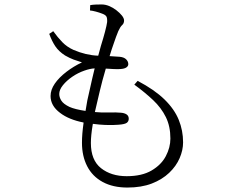

<svg xmlns="http://www.w3.org/2000/svg" viewBox="-20 -798 1040 862"><path d="M384 -751 385 -775Q397 -777 410 -777.5Q423 -778 436 -778Q453 -778 470 -771Q487 -764 502.5 -752Q518 -740 527.5 -728Q537 -716 537 -706Q537 -693 528.5 -685.5Q520 -678 511 -658Q501 -634 490 -601Q482 -579 472 -546Q496 -545 518 -543Q537 -541 546.5 -531.5Q556 -522 556 -510Q556 -501 547 -495Q538 -489 520 -488Q510 -487 490 -488Q472 -489 455 -490Q448 -467 440 -437Q428 -391 416 -338Q411 -316 406 -295Q438 -292 465 -293Q504 -294 522 -292Q538 -291 548 -284.5Q558 -278 558 -265Q558 -253 549 -246.5Q540 -240 512 -238Q492 -236 453 -237Q427 -238 397 -242Q396 -239 396 -237Q388 -189 388 -156Q388 -79 433.5 -43Q479 -7 549 -7Q617 -7 660.5 -32.5Q704 -58 724.5 -97Q745 -136 745 -176Q745 -231 724.5 -272.5Q704 -314 667.5 -348.5Q631 -383 583 -418L598 -435Q674 -395 718.5 -351.5Q763 -308 782.5 -260Q802 -212 802 -159Q802 -124 786.5 -88Q771 -52 739.5 -22Q708 8 661.5 26Q615 44 552 44Q487 44 441 19Q395 -6 371.5 -51.5Q348 -97 348 -157Q348 -196 355 -245Q355 -247 355 -248Q289 -261 250 -291Q207 -323 207 -367Q207 -395 226 -422.5Q245 -450 277.5 -475Q310 -500 348 -518Q328 -524 310.5 -530.5Q293 -537 272 -549Q244 -567 228.5 -590Q213 -613 201 -646L219 -658Q239 -630 260 -608.5Q281 -587 310 -574Q366 -550 420 -548Q420 -548 421 -548Q427 -570 433 -592Q444 -627 451.5 -655.5Q459 -684 461 -699Q462 -718 457 -725Q452 -732 438 -737Q425 -742 410 -746Q395 -750 384 -751ZM405 -491Q384 -490 359 -481Q330 -471 304.5 -453.5Q279 -436 262.5 -415.5Q246 -395 246 -376Q246 -361 255.5 -346Q265 -331 292 -318Q317 -307 364 -300Q368 -323 372 -347Q383 -399 394 -445Q400 -471 405 -491Z"/></svg>

Font: Early Summer Mincho Light
Style: Regular
Weight: 300
Designer: GuiWonder
Version: Version 1.002